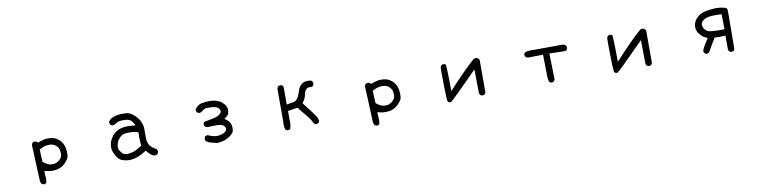

<svg xmlns="http://www.w3.org/2000/svg" viewBox="-13 -1338 9026 2271"><g transform="rotate(-10 4500.0 -203.0)"><path d="M382 133 361 124Q346 104 345 76.5Q344 49 327 -345Q330 -385 371 -385L392 -376L400 -365Q437 -378 467.5 -386Q498 -394 531 -394Q564 -393 593 -385.5Q622 -378 661 -345Q721 -292 721 -181Q721 -174 719.5 -148Q718 -122 682 -81Q619 -8 522 -8Q517 -8 490 -8.5Q463 -9 419 -23Q418 -10 418 4Q418 27 421 50L422 73Q422 98 416 120Q403 133 382 133ZM518 -84Q522 -84 547.5 -85.5Q573 -87 610 -114Q642 -144 646 -171Q647 -181 647 -192Q647 -209 643 -232.5Q639 -256 615 -283Q582 -317 531 -317Q465 -317 408 -281L415 -132Q472 -84 518 -84Z M1427 26Q1393 26 1351 12Q1297 -4 1259 -93Q1244 -125 1244 -160Q1244 -211 1269 -256Q1331 -372 1478 -372Q1516 -372 1575 -366Q1557 -403 1536 -425Q1509 -452 1446 -452Q1428 -452 1400 -449Q1372 -446 1339 -423Q1327 -413 1310 -413H1304L1284 -423Q1274 -437 1272 -454Q1274 -470 1296 -488Q1345 -528 1448 -528Q1466 -528 1491.5 -526Q1517 -524 1540 -512.5Q1563 -501 1595.5 -469.5Q1628 -438 1647.5 -397Q1667 -356 1669 -308V-199Q1669 -155 1684.5 -123Q1700 -91 1726 -74Q1752 -57 1771 -45Q1782 -33 1782 -16Q1782 -8 1771 14Q1756 25 1733 25Q1692 16 1640 -51Q1530 26 1427 26ZM1418 -50Q1481 -50 1538 -81L1599 -118Q1592 -183 1592 -218L1593 -280Q1546 -296 1483 -296Q1460 -296 1430.5 -292Q1401 -288 1371 -259Q1323 -212 1323 -146Q1323 -136 1327 -121Q1331 -106 1357 -75Q1377 -50 1418 -50Z M2495 8Q2460 0 2426 -8Q2392 -16 2362 -35Q2351 -50 2351 -67Q2351 -72 2360 -93Q2373 -103 2392 -103H2396Q2454 -75 2505 -75Q2534 -75 2563 -85Q2622 -106 2622 -140Q2622 -165 2594 -185Q2569 -201 2520 -201Q2482 -201 2407 -198Q2370 -203 2370 -239V-245L2380 -265Q2438 -276 2497 -288Q2556 -300 2582 -328Q2596 -343 2596 -359Q2596 -371 2581 -391Q2556 -422 2462 -422Q2457 -422 2434 -421.5Q2411 -421 2374 -390Q2360 -380 2343 -380H2337L2317 -390Q2306 -403 2306 -423V-429Q2347 -478 2381 -486Q2432 -497 2481 -497Q2506 -497 2534.5 -493Q2563 -489 2593.5 -475.5Q2624 -462 2657 -425Q2684 -394 2684 -357Q2684 -349 2680 -321Q2676 -293 2622 -259Q2653 -239 2671 -219Q2699 -185 2699 -134Q2699 -122 2695.5 -101.5Q2692 -81 2657 -52Q2622 -23 2581 -9.5Q2540 4 2495 8Z M3339 4H3333L3313 -6Q3300 -36 3300 -74Q3300 -87 3302 -101V-499Q3307 -536 3343 -536H3349L3368 -526L3378 -507V-298Q3427 -306 3459 -311.5Q3491 -317 3512.5 -348.5Q3534 -380 3545 -423Q3556 -466 3582 -493.5Q3608 -521 3636 -527Q3655 -531 3677 -531Q3707 -531 3722 -519Q3731 -505 3731 -488V-481L3722 -462Q3710 -452 3693 -452L3677 -453Q3652 -453 3634 -432Q3616 -411 3609.5 -371Q3603 -331 3565 -280Q3687 -124 3702.5 -97Q3718 -70 3722 -39L3712 -20Q3700 -10 3683 -10H3677L3657 -20Q3628 -80 3583 -132.5Q3538 -185 3497 -239L3380 -220V-99L3381 -79Q3381 -40 3368 -6Q3356 4 3339 4Z M4382 133 4361 124Q4346 104 4345 76.5Q4344 49 4327 -345Q4330 -385 4371 -385L4392 -376L4400 -365Q4437 -378 4467.5 -386Q4498 -394 4531 -394Q4564 -393 4593 -385.5Q4622 -378 4661 -345Q4721 -292 4721 -181Q4721 -174 4719.5 -148Q4718 -122 4682 -81Q4619 -8 4522 -8Q4517 -8 4490 -8.5Q4463 -9 4419 -23Q4418 -10 4418 4Q4418 27 4421 50L4422 73Q4422 98 4416 120Q4403 133 4382 133ZM4518 -84Q4522 -84 4547.5 -85.5Q4573 -87 4610 -114Q4642 -144 4646 -171Q4647 -181 4647 -192Q4647 -209 4643 -232.5Q4639 -256 4615 -283Q4582 -317 4531 -317Q4465 -317 4408 -281L4415 -132Q4472 -84 4518 -84Z M5287 11Q5261 11 5256 -12.5Q5251 -36 5248 -193Q5246 -287 5246 -346L5247 -409Q5252 -446 5287 -446H5294L5313 -437Q5321 -358 5321 -278Q5321 -198 5323 -116Q5534 -347 5649 -444Q5664 -451 5676 -451Q5703 -451 5717 -419V-31L5706 -12Q5694 -2 5677 -2H5671L5651 -12Q5642 -23 5640 -40L5636 -321Q5347 -27 5298 10Z M6509 -10H6503L6483 -20Q6470 -55 6470 -96.5Q6470 -138 6466 -353L6286 -349Q6248 -354 6248 -390V-396L6259 -415Q6289 -428 6323 -428L6341 -427L6714 -429Q6733 -427 6749 -415Q6760 -401 6760 -384V-378L6749 -358Q6737 -349 6720 -349L6542 -353L6550 -41L6540 -21Q6526 -10 6509 -10Z M7287 11Q7261 11 7256 -12.5Q7251 -36 7248 -193Q7246 -287 7246 -346L7247 -409Q7252 -446 7287 -446H7294L7313 -437Q7321 -358 7321 -278Q7321 -198 7323 -116Q7534 -347 7649 -444Q7664 -451 7676 -451Q7703 -451 7717 -419V-31L7706 -12Q7694 -2 7677 -2H7671L7651 -12Q7642 -23 7640 -40L7636 -321Q7347 -27 7298 10Z M8667 2H8661L8642 -8Q8632 -20 8630 -35V-200Q8603 -197 8567 -197Q8537 -197 8500 -199Q8470 -149 8447.5 -112.5Q8425 -76 8405 -37Q8394 -27 8376 -27H8370L8351 -37Q8341 -51 8339 -68Q8353 -106 8375 -140.5Q8397 -175 8419 -210Q8378 -222 8349 -250Q8295 -300 8294 -358Q8294 -363 8296 -382Q8298 -401 8310.5 -427.5Q8323 -454 8358.5 -484.5Q8394 -515 8455.5 -526.5Q8517 -538 8571 -539H8579Q8627 -539 8672 -527Q8705 -521 8708 -497Q8709 -489 8709 -434L8706 -27L8696 -8Q8685 2 8667 2ZM8581 -275 8632 -276 8629 -457Q8575 -459 8553 -459Q8532 -459 8505.5 -457.5Q8479 -456 8449 -447Q8419 -438 8395 -415Q8378 -399 8378 -376Q8378 -325 8424 -294Q8451 -275 8581 -275Z"/></g></svg>

Font: Xiaolai SC
Style: Regular
Weight: 400
Designer: Nozomi Seto 瀬戸のぞみ
Version: Version 3.11;December 4, 2020;FontCreator 13.0.0.2613 64-bit